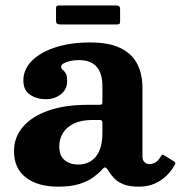

<svg xmlns="http://www.w3.org/2000/svg" viewBox="-20 -689 677 719"><path d="M32.5 -123Q32.5 -58.2 77 -24.1Q121.5 10 197.5 10Q245.5 10 277.4 -0.1Q309.2 -10.2 329.4 -25Q349.5 -39.7 361.7 -53.5Q369.5 -62.5 374 -62Q378.5 -61.5 385.5 -50.2Q394 -36 406.8 -22.1Q419.5 -8.2 441.6 0.9Q463.8 10 500 10H500.5Q533.5 10 559.3 -1.4Q585 -12.8 604.1 -31.6Q623.3 -50.5 634.8 -72.5Q637.3 -77.5 636.5 -79.8Q635.8 -82 631.8 -84.5L594.3 -107.5Q590.8 -110.5 588 -109.5Q585.3 -108.5 582.8 -104Q572 -85.8 561 -80.1Q550 -74.5 539.5 -74.5Q529 -74.5 521.3 -81.5Q513.5 -88.5 513.5 -103.5V-359.5Q513.5 -411.2 493.9 -449.6Q474.3 -488 431.1 -509Q388 -530 318 -530Q243.7 -530 187.4 -511.6Q131 -493.2 99.2 -461.1Q67.5 -429 67.5 -388Q67.5 -351.2 92.4 -334.4Q117.2 -317.5 151.5 -317.5Q184.5 -317.5 208 -336Q231.5 -354.5 231.5 -385.5Q231.5 -406.2 225.9 -414.9Q220.3 -423.5 214.6 -427.9Q209 -432.2 209 -439.5Q209 -446 218.4 -451.6Q227.8 -457.2 243 -460.6Q258.3 -464 275.5 -464Q306.7 -464 326.2 -452.1Q345.7 -440.2 354.6 -418.5Q363.5 -396.7 363.5 -367V-309.5Q363.5 -300.5 361.2 -298.5Q359 -296.5 350.5 -296.5H309Q223 -296.5 161.1 -274.8Q99.2 -253 65.9 -214Q32.5 -175 32.5 -123ZM202 -140.5Q202 -169 216 -191.4Q230 -213.7 257.5 -226.7Q285 -239.7 325.5 -239.7H353.5Q363.5 -239.7 363.5 -229.7V-191Q363.5 -132.3 338.9 -102.5Q314.3 -72.8 272.5 -72.8Q242.5 -72.8 222.3 -89.1Q202 -105.5 202 -140.5ZM189.8 -613.5Q189.8 -603 193.8 -600.2Q197.8 -597.5 207.3 -597.5H418.8Q426.8 -597.5 428.3 -601Q429.8 -604.5 429.8 -612.5V-653Q429.8 -663 426 -665.8Q422.3 -668.5 412.8 -668.5H199.8Q193.3 -668.5 191.5 -665.3Q189.8 -662 189.8 -655Z"/></svg>

Font: Besley
Style: Regular
Weight: 400
Designer: Owen Earl
Foundry: indestructible type*
Version: Version 4.000